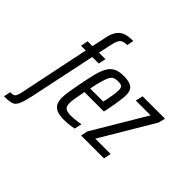

<svg xmlns="http://www.w3.org/2000/svg" viewBox="-300 -963 1375 1375"><g transform="rotate(45 387.5 -275.5)"><path d="M-77 192 -66 140Q-45 140 -34 135.5Q-23 131 -17.5 119Q-12 107 -7 86L105 -454H57L68 -510H117L140 -618Q145 -645 153.5 -665.5Q162 -686 174.5 -701Q187 -716 204 -725.5Q221 -735 244.5 -739Q268 -743 298 -743L288 -692Q262 -692 245.5 -685Q229 -678 220 -659.5Q211 -641 204 -608L183 -510H249L237 -454H171L65 50Q56 90 48 116Q40 142 30.5 157.5Q21 173 7.5 180Q-6 187 -26.5 189.5Q-47 192 -77 192Z M345 8Q302 8 275 -2.5Q248 -13 235.5 -36Q223 -59 223 -94Q223 -123 229.5 -162.5Q236 -202 246 -254Q260 -327 273 -377.5Q286 -428 304.5 -459Q323 -490 352 -504Q381 -518 425 -518Q465 -518 489.5 -509.5Q514 -501 525 -482.5Q536 -464 536 -431Q536 -413 532.5 -385.5Q529 -358 523.5 -324.5Q518 -291 510 -255L506 -237H309Q300 -191 294.5 -159Q289 -127 289 -105Q289 -84 296 -71.5Q303 -59 318.5 -53.5Q334 -48 356 -48Q370 -48 389.5 -49.5Q409 -51 428 -54Q447 -57 457 -59L445 -3Q434 0 417.5 2.5Q401 5 382 6.5Q363 8 345 8ZM320 -284H452L458 -308Q464 -336 469 -368.5Q474 -401 474 -420Q474 -438 468.5 -447Q463 -456 453 -459Q443 -462 427 -462Q405 -462 389.5 -456.5Q374 -451 363.5 -433Q353 -415 342.5 -379.5Q332 -344 320 -284Z M512 0 523 -52 762 -454H612L625 -510H852L839 -458L600 -56H755L744 0Z"/></g></svg>

Font: Saira UltraCondensed Medium
Style: Italic
Weight: 500
Width: 1
Italic angle: -12°
Designer: Hector Gatti with collaboration of the Omnibus-Type team
Foundry: Omnibus-Type
Version: Version 1.101